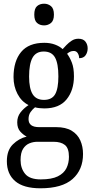

<svg xmlns="http://www.w3.org/2000/svg" viewBox="-20 -777 502 1036"><path d="M198 239Q107 239 62 200.5Q17 162 17 93Q17 34 49.5 2Q82 -30 124 -40Q106 -49 89.5 -67Q73 -85 73 -117Q73 -147 90 -169.5Q107 -192 134 -210Q96 -229 74.5 -270Q53 -311 53 -361Q53 -447 94 -496.5Q135 -546 219 -546Q251 -546 276.5 -536.5Q302 -527 318 -512Q326 -521 338.5 -534Q351 -547 367 -557.5Q383 -568 403 -568Q429 -568 441 -552.5Q453 -537 453 -516Q453 -495 442 -479Q431 -463 407 -463Q407 -478 399.5 -490Q392 -502 378 -502Q367 -502 358.5 -498Q350 -494 342 -487Q357 -467 368 -438.5Q379 -410 379 -365Q379 -290 339.5 -241Q300 -192 219 -192Q208 -192 193 -193.5Q178 -195 169 -198Q156 -188 145 -172.5Q134 -157 134 -134Q134 -91 191 -91H283Q335 -91 367 -71.5Q399 -52 413.5 -19Q428 14 428 54Q428 139 371.5 189Q315 239 198 239ZM217 -238Q260 -238 277.5 -268.5Q295 -299 295 -365Q295 -434 277 -466.5Q259 -499 216 -499Q174 -499 155.5 -465.5Q137 -432 137 -364Q137 -300 156 -269Q175 -238 217 -238ZM200 191Q259 191 292 174.5Q325 158 338.5 130.5Q352 103 352 69Q352 23 330.5 5.5Q309 -12 269 -12H182Q159 -12 138.5 -3.5Q118 5 104.5 26Q91 47 91 87Q91 131 115.5 161Q140 191 200 191ZM218 -640Q195 -640 180 -653Q165 -666 165 -698Q165 -731 180 -744Q195 -757 218 -757Q239 -757 255 -744Q271 -731 271 -698Q271 -666 255 -653Q239 -640 218 -640Z"/></svg>

Font: Noto Serif Condensed
Style: Regular
Weight: 400
Width: 3
Designer: Monotype Design Team
Foundry: Monotype Imaging Inc.
Version: Version 2.013; ttfautohint (v1.8.4.7-5d5b)